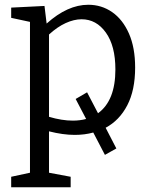

<svg xmlns="http://www.w3.org/2000/svg" viewBox="-20 -557 625 807"><path d="M27 230V186L106 169V-465L27 -482V-525L167 -532L176 -458Q264 -537 351 -537Q407 -537 451.5 -506Q496 -475 522 -416Q548 -357 548 -273Q548 -178 515 -114.5Q482 -51 424 -20L469 67L421 94L372 0Q336 10 294 10Q245 10 186 -5V169L277 186V230ZM286 -50Q316 -50 342 -57L298 -141L346 -169L392 -81Q465 -134 465 -265Q465 -364 425 -420Q385 -476 323 -476Q291 -476 256 -460Q221 -444 186 -412V-66Q240 -50 286 -50Z"/></svg>

Font: Bitter
Style: Regular
Weight: 400
Designer: Sol Matas, and Bitter project Authors
Foundry: Sol Matas
Version: Version 2.001